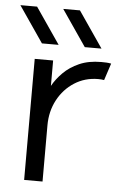

<svg xmlns="http://www.w3.org/2000/svg" viewBox="-53 -748 497 790"><g transform="rotate(5 195.5 -353.5)"><path d="M369 -434Q363 -435 357.5 -435.5Q352 -436 345 -436Q290 -436 246.5 -408Q203 -380 178 -333Q153 -286 153 -228V4H77V-496H153V-391Q169 -420 195.5 -446.5Q222 -473 260.5 -490Q299 -507 351 -507Q362 -507 372 -506.5Q382 -506 392 -504ZM68 -711 170 -562H101L-1 -711ZM245 -711 347 -562H278L176 -711Z"/></g></svg>

Font: Nata Sans
Style: Regular
Weight: 400
Designer: Daniel Uzquiano Cruz
Version: Version 1.001